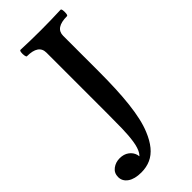

<svg xmlns="http://www.w3.org/2000/svg" viewBox="-339 -716 972 972"><g transform="rotate(-45 147.5 -230.0)"><path d="M36 206Q-11 206 -37.5 187.5Q-64 169 -64 139Q-64 110 -42 93.5Q-20 77 9 77Q38 77 58 91.5Q78 106 84.5 128.5Q91 151 76 175L58 151Q83 151 97 128.5Q111 106 117 67Q123 28 124 -21Q125 -70 125 -124V-563Q125 -620 42 -620Q38 -620 36 -631.5Q34 -643 35.5 -654.5Q37 -666 42 -666Q114 -663 186 -663Q257 -663 329 -666Q334 -666 335.5 -654.5Q337 -643 335.5 -631.5Q334 -620 329 -620Q245 -620 245 -563V-307Q245 -243 242.5 -186.5Q240 -130 234.5 -81.5Q229 -33 220 7Q211 47 198 78Q180 122 156.5 150.5Q133 179 103 192.5Q73 206 36 206Z"/></g></svg>

Font: Junicode VF
Style: Regular
Weight: 400
Designer: Peter S. Baker
Version: Version 2.213